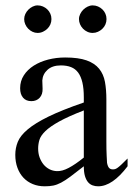

<svg xmlns="http://www.w3.org/2000/svg" viewBox="-20 -669 484 698"><path d="M443.8 -64.5Q388.7 8.3 336.9 8.3Q326.2 8.3 316.7 4.9Q307.1 1.5 300 -6.8Q293 -15.1 288.8 -29.1Q284.7 -43 284.7 -64.5Q255.4 -41.5 236.1 -27.1Q216.8 -12.7 201.9 -4.9Q187 2.9 173.6 5.6Q160.2 8.3 142.6 8.3Q118.7 8.3 99.1 0.2Q79.6 -7.8 65.4 -22.7Q51.3 -37.6 43.5 -58.8Q35.6 -80.1 35.6 -106Q35.6 -130.9 44.7 -153.3Q53.7 -175.8 80.6 -198.5Q107.4 -221.2 156.2 -245.1Q205.1 -269 284.7 -296.4V-314.9Q284.7 -347.2 279.5 -369.1Q274.4 -391.1 264.2 -405Q253.9 -418.9 238.3 -425Q222.7 -431.2 201.2 -431.2Q170.4 -431.2 152.8 -415.3Q135.3 -399.4 133.8 -376.5L134.8 -347.2Q135.7 -326.2 124.3 -313.7Q112.8 -301.3 94.2 -301.3Q74.7 -301.3 64 -313.7Q53.2 -326.2 53.2 -348.1Q53.2 -374.5 66.7 -395.3Q80.1 -416 102.8 -430.4Q125.5 -444.8 155 -452.4Q184.6 -460 216.8 -460Q265.1 -460 294.7 -449.5Q324.2 -439 340.3 -419.2Q356.4 -399.4 361.6 -371.1Q366.7 -342.8 366.7 -307.6V-155.3Q366.7 -124 367.7 -104Q368.7 -84 369.1 -77.1Q371.6 -64 376.5 -58.6Q381.3 -53.2 390.6 -53.2Q395 -53.2 398.9 -54.4Q402.8 -55.7 408.2 -59.6Q413.6 -63.5 421.9 -71.3Q430.2 -79.1 443.8 -92.8ZM284.7 -267.6Q228 -245.6 195.1 -227.3Q162.1 -209 145 -192.4Q127.9 -175.8 123.3 -160.4Q118.7 -145 118.7 -128.9Q118.7 -111.3 124 -96.7Q129.4 -82 138.4 -71Q147.5 -60.1 159.9 -53.7Q172.4 -47.4 186.5 -46.9Q205.6 -45.9 229.7 -58.6Q253.9 -71.3 284.7 -96.2ZM167 -599.6Q167 -589.4 163.1 -580.3Q159.2 -571.3 152.1 -564.5Q145 -557.6 136 -553.5Q127 -549.3 116.7 -549.3Q106.9 -549.3 98.1 -553.5Q89.4 -557.6 82.5 -564.7Q75.7 -571.8 71.8 -580.8Q67.9 -589.8 67.9 -599.6Q67.9 -608.9 72 -617.9Q76.2 -627 83 -633.8Q89.8 -640.6 98.6 -645Q107.4 -649.4 116.7 -649.4Q127 -649.4 136 -645.5Q145 -641.6 152.1 -634.8Q159.2 -627.9 163.1 -618.9Q167 -609.9 167 -599.6ZM367.2 -599.6Q367.2 -589.4 363.3 -580.3Q359.4 -571.3 352.3 -564.5Q345.2 -557.6 336.2 -553.5Q327.1 -549.3 316.9 -549.3Q306.6 -549.3 297.6 -553.5Q288.6 -557.6 281.7 -564.7Q274.9 -571.8 271 -580.8Q267.1 -589.8 267.1 -599.6Q267.1 -608.9 271.5 -617.9Q275.9 -627 282.7 -633.8Q289.6 -640.6 298.6 -645Q307.6 -649.4 316.9 -649.4Q327.1 -649.4 336.2 -645.5Q345.2 -641.6 352.3 -634.8Q359.4 -627.9 363.3 -618.9Q367.2 -609.9 367.2 -599.6Z"/></svg>

Font: Doulos SIL Eur
Style: Regular
Weight: 400
Designer: Walt Agee, Victor Gaultney, Peter Martin, Debbi Hosken, Becca Hirsbrunner
Foundry: SIL International
Version: Version 5.000